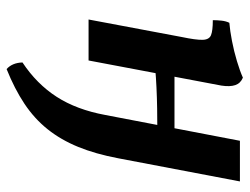

<svg xmlns="http://www.w3.org/2000/svg" viewBox="-107 -400 755 581"><g transform="rotate(90 270.5 -109.5)"><path d="M189 248Q170 231 169 200Q234 157 273 96.5Q312 36 328 -51L406 -458H529L459 -90Q446 -21 424.5 31.5Q403 84 371 124Q339 164 294 194Q249 224 189 248ZM39 0 92 -282Q101 -325 100.5 -345Q100 -365 86.5 -370.5Q73 -376 41 -376Q41 -389 42.5 -402.5Q44 -416 49 -426Q73 -428 104 -434Q135 -440 165 -449Q195 -458 215 -467Q232 -460 237.5 -444Q243 -428 239 -402L163 0ZM191 -202 201 -260H373L364 -208Q340 -208 308 -207.5Q276 -207 245 -205.5Q214 -204 191 -202Z"/></g></svg>

Font: Vollkorn SemiBold
Style: Italic
Weight: 600
Italic angle: -11°
Designer: Friedrich Althausen
Foundry: Friedrich Althausen
Version: Version 5.000